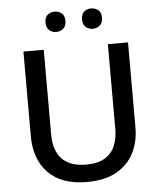

<svg xmlns="http://www.w3.org/2000/svg" viewBox="-60 -964 857 1026"><g transform="rotate(-5 368.0 -451.0)"><path d="M648 -258Q648 -181 617 -120.5Q586 -60 523.5 -25Q461 10 365 10Q229 10 158 -63Q87 -136 87 -259V-714H196V-259Q196 -174 239 -128.5Q282 -83 369 -83Q430 -83 467.5 -105Q505 -127 522.5 -166.5Q540 -206 540 -260V-714H648ZM218 -858Q218 -886 233.5 -899Q249 -912 271 -912Q293 -912 309 -899Q325 -886 325 -858Q325 -830 309 -816.5Q293 -803 271 -803Q249 -803 233.5 -816.5Q218 -830 218 -858ZM414 -858Q414 -886 429.5 -899Q445 -912 467 -912Q489 -912 505 -899Q521 -886 521 -858Q521 -830 505 -816.5Q489 -803 467 -803Q445 -803 429.5 -816.5Q414 -830 414 -858Z"/></g></svg>

Font: Noto Sans Khmer Medium
Style: Regular
Weight: 500
Version: Version 2.003